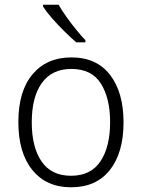

<svg xmlns="http://www.w3.org/2000/svg" viewBox="-20 -786 603 816"><path d="M282 10Q177 10 117.5 -63.5Q58 -137 58 -267Q58 -399 118.5 -470.5Q179 -542 283 -542Q391 -542 448 -467.5Q505 -393 505 -266Q505 -137 447 -63.5Q389 10 282 10ZM282 -39Q366 -39 407 -100.5Q448 -162 448 -267Q448 -368 409 -430.5Q370 -493 283 -493Q201 -493 158 -433.5Q115 -374 115 -266Q115 -161 156.5 -100Q198 -39 282 -39ZM304 -606Q281 -626 253.5 -653Q226 -680 201.5 -708Q177 -736 163 -758V-766H229Q242 -743 261.5 -715.5Q281 -688 302.5 -661.5Q324 -635 343 -615V-606Z"/></svg>

Font: Noto Sans Mono SemiCondensed Light
Style: Regular
Weight: 300
Width: 4
Designer: Monotype Design Team
Foundry: Monotype Imaging Inc.
Version: Version 2.014; ttfautohint (v1.8.4.7-5d5b)